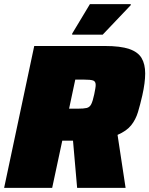

<svg xmlns="http://www.w3.org/2000/svg" viewBox="-25 -911 724 931"><path d="M-5 0 141 -688H483Q559 -688 601.5 -673.5Q644 -659 661.5 -629.5Q679 -600 679 -555Q679 -533 675.5 -506Q672 -479 665 -448Q655 -404 644 -367.5Q633 -331 611 -303.5Q589 -276 545 -257L584 0H349L329 -229H277L228 0ZM310 -384H352Q381 -384 395.5 -387.5Q410 -391 417.5 -406Q425 -421 432 -454Q435 -469 437 -480.5Q439 -492 439 -499Q439 -516 427 -520.5Q415 -525 381 -525H340ZM325 -743V-748L411 -891H609V-886L473 -743Z"/></svg>

Font: Saira Black
Style: Italic
Weight: 900
Italic angle: -12°
Designer: Hector Gatti with collaboration of the Omnibus-Type team
Foundry: Omnibus-Type
Version: Version 1.100; ttfautohint (v1.8.3)